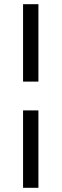

<svg xmlns="http://www.w3.org/2000/svg" viewBox="-20 -740 294 916"><path d="M90 -350.7V-720H163.3V-350.7ZM90 156V-213.3H163.3V156Z"/></svg>

Font: Hauora
Style: Regular
Weight: 400
Designer: Wayne Shih
Foundry: WCYS
Version: Version 1.001